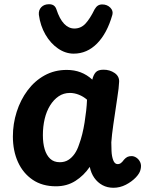

<svg xmlns="http://www.w3.org/2000/svg" viewBox="-20 -880 697 909"><path d="M41 -234Q41 -294 59 -350.5Q77 -407 110.5 -452Q144 -497 191 -523Q238 -549 296 -549Q332 -549 362 -537.5Q392 -526 417 -503Q422 -525 433 -537.5Q444 -550 470 -550Q500 -550 522.5 -534.5Q545 -519 544 -493Q543 -465 535.5 -418.5Q528 -372 522 -327Q520 -313 516.5 -290Q513 -267 510.5 -244Q508 -221 507 -206Q507 -190 508 -165Q509 -140 516 -121.5Q523 -103 537 -103Q546 -103 553 -108.5Q560 -114 567 -124Q575 -133 583 -137Q591 -141 603 -141Q615 -141 626.5 -133Q638 -125 644 -111.5Q650 -98 646 -80Q643 -61 623.5 -40.5Q604 -20 576 -5.5Q548 9 517 9Q488 9 465 -3.5Q442 -16 426.5 -38Q411 -60 405 -90Q377 -49 337 -23.5Q297 2 245 2Q180 2 134.5 -29Q89 -60 65 -113Q41 -166 41 -234ZM183 -240Q183 -202 191.5 -173.5Q200 -145 217.5 -128.5Q235 -112 263 -112Q286 -112 303 -122.5Q320 -133 333 -151.5Q346 -170 354 -195Q363 -219 369.5 -245.5Q376 -272 380.5 -300.5Q385 -329 388 -356Q391 -383 392 -408Q375 -423 353.5 -431.5Q332 -440 311 -440Q281 -440 257.5 -424Q234 -408 217 -380.5Q200 -353 191.5 -317Q183 -281 183 -240ZM329 -626Q290 -626 254.5 -650.5Q219 -675 195 -716.5Q171 -758 164 -810Q162 -832 175.5 -846Q189 -860 212 -860Q226 -860 234.5 -854Q243 -848 247 -836Q262 -790 283.5 -767.5Q305 -745 332 -745Q363 -745 384.5 -768Q406 -791 428 -836Q435 -848 443.5 -853.5Q452 -859 464 -859Q487 -859 502 -844Q517 -829 512 -810Q487 -722 439.5 -674Q392 -626 329 -626Z"/></svg>

Font: Playpen Sans SemiBold
Style: Regular
Weight: 600
Designer: Laura Meseguer, Veronika Burian, José Scaglione
Foundry: TypeTogether
Version: Version 1.001